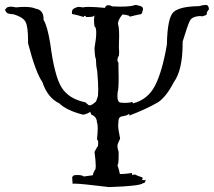

<svg xmlns="http://www.w3.org/2000/svg" viewBox="-26 -750 869 780"><path d="M417 10Q544 6 555 -6H557Q565 -6 566 -24Q566 -18 560 -18Q556 -18 550 -20Q554 -24 554 -27Q554 -28 551 -29.5Q548 -31 531 -37Q525 -41 520 -41Q514 -41 509 -37H510Q511 -37 511 -39L510 -47Q480 -43 466 -43H461Q459 -56 451 -80Q456 -80 456 -119V-133Q451 -147 451 -157Q451 -161 453.5 -168Q456 -175 462 -187Q454 -225 454 -241Q454 -246 455 -249V-255Q455 -274 468 -277Q471 -277 490 -282Q497 -287 499 -287Q500 -287 500 -285L498 -280Q567 -306 617 -335Q651 -359 680 -416Q716 -465 716 -575V-581Q736 -647 745.5 -666Q755 -685 795 -685H799L800 -686L799 -687Q797 -687 789 -682Q814 -688 814 -692V-695Q814 -700 821 -712L817 -714L823 -709Q823 -730 810 -730Q800 -730 782 -725Q705 -724 679.5 -701.5Q654 -679 652 -569Q633 -458 603.5 -401.5Q574 -345 514 -330Q513 -336 510 -336Q508 -336 505 -334Q491 -332 480 -332L466 -333Q451 -333 451 -360L452 -376Q456 -385 456 -435L455 -496Q451 -500 451 -506Q451 -513 455 -521Q458 -521 458 -538L457 -560L458 -603Q458 -640 453 -654Q455 -671 469 -688Q469 -691 474 -691Q481 -691 496 -687Q502 -683 502 -682H500Q539 -692 545 -692Q551 -692 553 -706Q555 -708 555 -712L554 -719Q546 -727 538 -727H536Q531 -730 526 -730L521 -729Q503 -723 463 -723L430 -724Q421 -729 414 -729Q404 -729 400 -718Q359 -722 335 -722Q319 -722 311 -720Q298 -722 292 -722Q288 -722 288 -721Q267 -715 267 -705L266 -697Q266 -692 272 -692Q278 -692 314 -681Q316 -686 318 -686Q321 -686 324 -681H334Q355 -681 358 -688Q356 -679 356 -667Q356 -656 358 -643Q365 -639 365 -617Q365 -595 358 -555Q359 -517 364 -509V-503Q364 -483 369 -460Q373 -415 373 -386Q373 -371 372 -360Q364 -335 362 -335V-336Q347 -322 338 -322L334 -323L320 -335L322 -334Q253 -348 224 -395Q195 -442 178 -574Q166 -646 151 -669V-673Q151 -710 118 -715Q103 -722 73 -722Q58 -722 39 -720Q25 -723 17 -723Q13 -723 7 -721.5Q1 -720 -6 -710Q-5 -708 -0.5 -700.5Q4 -693 29 -692Q66 -681 77 -662.5Q88 -644 88 -585V-574Q119 -455 146 -417Q167 -353 215 -330Q245 -301 312 -284Q334 -289 340 -296Q345 -282 349 -282H351Q368 -272 368 -252Q371 -246 371 -229Q371 -212 368 -183Q373 -181 373 -170L372 -157Q370 -156 358 -133Q363 -96 363 -75L362 -63Q354 -52 351 -38L314 -33Q309 -39 287 -39Q269 -39 269 -32V-30Q268 -32 267 -32L269 -3Q269 -4 277 -4Q303 -4 417 10Z"/></svg>

Font: Xiaobo Songti 小帛宋体
Style: Regular
Weight: 400
Version: Version 1.501;March 17, 2024;FontCreator 14.0.0.2814 64-bit